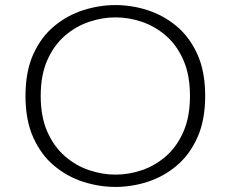

<svg xmlns="http://www.w3.org/2000/svg" viewBox="-20 -726 915 757"><path d="M435.5 11Q371 11 308 -9.2Q245 -29.5 193.5 -72.5Q142 -115.5 111.2 -183.8Q80.5 -252 80.5 -348Q80.5 -444 111.2 -512Q142 -580 193.5 -622.8Q245 -665.5 308 -685.8Q371 -706 435.5 -706Q499.5 -706 562.2 -685.8Q625 -665.5 676.2 -622.8Q727.5 -580 758.2 -512Q789 -444 789 -348Q789 -252 758.2 -183.8Q727.5 -115.5 676.2 -72.5Q625 -29.5 562.2 -9.2Q499.5 11 435.5 11ZM435.5 -37.5Q488 -37.5 540 -55.2Q592 -73 634.8 -110.5Q677.5 -148 703.2 -206.8Q729 -265.5 729 -348Q729 -430 703.2 -488.8Q677.5 -547.5 634.8 -584.8Q592 -622 540 -639.8Q488 -657.5 435.5 -657.5Q383 -657.5 330.8 -639.8Q278.5 -622 235.5 -584.8Q192.5 -547.5 166.5 -488.8Q140.5 -430 140.5 -348Q140.5 -265.5 166.5 -206.8Q192.5 -148 235.5 -110.5Q278.5 -73 330.8 -55.2Q383 -37.5 435.5 -37.5Z"/></svg>

Font: Trispace SemiExpanded ExtraLight
Style: Regular
Weight: 200
Width: 6
Designer: Tyler Finck
Foundry: Etcetera Type Company
Version: Version 1.210; ttfautohint (v1.8.3)